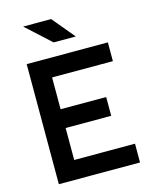

<svg xmlns="http://www.w3.org/2000/svg" viewBox="-131 -986 848 1071"><g transform="rotate(-15 293.0 -450.5)"><path d="M73.2 0H542V-108.4H190.9V-293H454.1V-401.4H190.9V-585H542V-693.4H73.2ZM250 -771.5H377.9L270 -900.9H108.4Z"/></g></svg>

Font: Cascadia Code PL SemiBold
Style: Regular
Weight: 600
Monospace: yes
Designer: Aaron Bell
Foundry: Saja Typeworks
Version: Version 2404.023